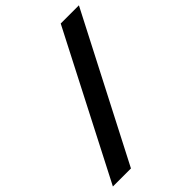

<svg xmlns="http://www.w3.org/2000/svg" viewBox="-299 -847 1007 1007"><g transform="rotate(-45 204.0 -344.0)"><path d="M-69 55 342 -743H477L65 55Z"/></g></svg>

Font: Saira Semi Condensed
Style: Bold Italic
Weight: 700
Width: 4
Italic angle: -12°
Designer: Hector Gatti with collaboration of the Omnibus-Type team
Foundry: Omnibus-Type
Version: Version 1.001; ttfautohint (v1.8)